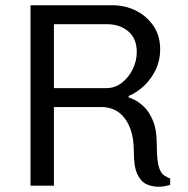

<svg xmlns="http://www.w3.org/2000/svg" viewBox="-20 -706 713 730"><path d="M581 4Q559 4 537.5 -5.5Q516 -15 502.5 -43Q489 -71 489 -125Q489 -180 476.5 -214Q464 -248 445 -267Q426 -286 405.5 -292.5Q385 -299 368 -299H185V0H96V-686H407Q456 -686 497 -665.5Q538 -645 563.5 -607.5Q589 -570 589 -518Q589 -477 572.5 -442Q556 -407 529 -381Q502 -355 469 -341V-336Q475 -334 492 -326Q509 -318 528.5 -299Q548 -280 562 -246Q576 -212 576 -158Q576 -118 579.5 -94Q583 -70 589.5 -57Q596 -44 606 -38Q616 -32 627 -27V-3Q621 -1 608.5 1.5Q596 4 581 4ZM185 -371H385Q417 -371 443 -391Q469 -411 484.5 -442.5Q500 -474 500 -509Q500 -559 468 -586.5Q436 -614 386 -614H185Z"/></svg>

Font: Chivo Medium Light
Style: Regular
Weight: 300
Version: Version 2.002